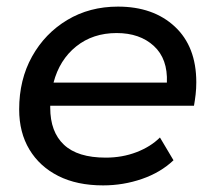

<svg xmlns="http://www.w3.org/2000/svg" viewBox="-20 -555 651 581"><path d="M292 6Q213 6 156.5 -22.5Q100 -51 69 -102.5Q38 -154 38 -224Q38 -314 77 -384Q116 -454 183.5 -494.5Q251 -535 337 -535Q444 -535 509 -474.5Q574 -414 574 -306Q574 -287 572 -269.5Q570 -252 567 -235H132Q132 -232 132 -229Q132 -156 173.5 -117Q215 -78 300 -78Q350 -78 393 -94.5Q436 -111 464 -139L505 -70Q466 -33 409.5 -13.5Q353 6 292 6ZM142 -305H485Q488 -377 445.5 -416Q403 -455 333 -455Q261 -455 210.5 -414.5Q160 -374 142 -305Z"/></svg>

Font: Montserrat Medium
Style: Italic
Weight: 500
Italic angle: -11.3°
Designer: Julieta Ulanovsky
Foundry: Julieta Ulanovsky
Version: Version 9.000; ttfautohint (v1.8.4.7-5d5b)